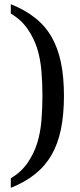

<svg xmlns="http://www.w3.org/2000/svg" viewBox="-20 -780 386 928"><path d="M185.1 -316.9Q185.1 -376.5 180.4 -434.8Q175.8 -493.2 160.2 -544.4Q144 -595.7 113.5 -639.9Q83 -684.1 32.2 -714.8V-759.8Q100.6 -732.4 149.7 -693.6Q198.7 -654.8 229.5 -601.1Q260.3 -547.4 274.7 -477.1Q289.1 -406.7 289.1 -316.9Q289.1 -227.1 274.7 -156.2Q260.3 -85.4 229.5 -31.7Q198.7 22 149.7 61.3Q100.6 100.6 32.2 127.9V82Q83 51.3 113.5 6.8Q144 -37.6 160.2 -89.4Q175.8 -141.1 180.4 -199.2Q185.1 -257.3 185.1 -316.9Z"/></svg>

Font: Sitara
Style: Regular
Weight: 400
Designer: Neelakash Kshetrimayum
Foundry: Neelakash Kshetrimayum
Version: Version 1.000;PS Version 1.000;PS 1.0;hotconv 1.;hotconv 1.0